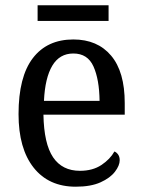

<svg xmlns="http://www.w3.org/2000/svg" viewBox="-20 -695 537 725"><path d="M266 10Q164 10 107 -62Q50 -134 50 -264Q50 -405 104 -475.5Q158 -546 257 -546Q348 -546 399.5 -485Q451 -424 451 -306V-262H144Q146 -152 180.5 -101Q215 -50 282 -50Q330 -50 363 -72Q396 -94 412 -123Q420 -120 426 -111.5Q432 -103 432 -90Q432 -70 414 -46.5Q396 -23 359.5 -6.5Q323 10 266 10ZM356 -314Q355 -395 333 -444Q311 -493 257 -493Q205 -493 177.5 -447Q150 -401 146 -314ZM122 -616V-675H390V-616Z"/></svg>

Font: Noto Serif Myanmar SemiCondensed
Style: Regular
Weight: 400
Width: 4
Designer: Ben Mitchell and the Monotype Design Team
Foundry: Monotype Imaging Inc.
Version: Version 2.106; ttfautohint (v1.8.4.7-5d5b)